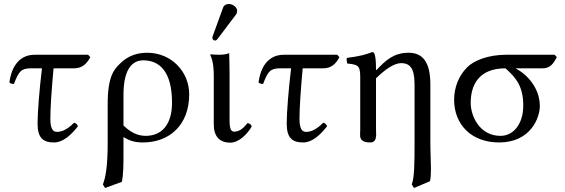

<svg xmlns="http://www.w3.org/2000/svg" viewBox="-20 -703 2826 961"><path d="M154 -429C61 -429 34 -344 27 -291C31 -285 40 -283 50 -283C73 -344 85 -361 134 -361H190C177 -253 168 -139 168 -85C168 -12 196 10 251 10C295 10 336 -27 370 -71C367 -81 360 -86 351 -89C310 -47 281 -43 264 -43C243 -43 232 -63 232 -108C232 -163 238 -251 248 -361H350C391 -361 414 -383 432 -417L421 -429Z M590 207C598 167 598 119 598 61V-17C626 0 652 10 695 10C829 10 927 -78 927 -231C927 -345 837 -439 717 -439C670 -439 621 -426 579 -383C552 -356 519 -322 519 -184V10C519 134 508 186 495 220L506 238ZM841 -189C841 -82 792 -23 709 -23C664 -23 629 -45 598 -75V-228C598 -374 654 -401 697 -401C777 -401 841 -347 841 -189Z M1050 -322V-81C1050 -22 1077 11 1133 11C1176 11 1219 -33 1240 -70C1237 -80 1230 -85 1219 -87C1200 -63 1180 -44 1152 -44C1137 -44 1129 -58 1129 -99V-343C1129 -375 1127 -437 1127 -437C1112 -431 1096 -429 1077 -429C1065 -429 1040 -430 1034 -431L1032 -429C1049 -394 1050 -350 1050 -322ZM1125 -683C1112 -683 1101 -677 1097 -666L1045 -523C1044 -520 1043 -516 1043 -513C1043 -506 1049 -500 1057 -500C1061 -500 1066 -504 1069 -508L1161 -630C1165 -635 1167 -643 1167 -648C1167 -668 1145 -683 1125 -683Z M1401 -429C1308 -429 1281 -344 1274 -291C1278 -285 1287 -283 1297 -283C1320 -344 1332 -361 1381 -361H1437C1424 -253 1415 -139 1415 -85C1415 -12 1443 10 1498 10C1542 10 1583 -27 1617 -71C1614 -81 1607 -86 1598 -89C1557 -47 1528 -43 1511 -43C1490 -43 1479 -63 1479 -108C1479 -163 1485 -251 1495 -361H1597C1638 -361 1661 -383 1679 -417L1668 -429Z M1862 -358C1862 -398 1859 -424 1854 -434C1852 -439 1850 -442 1842 -442C1814 -431 1785 -422 1716 -413C1714 -407 1716 -391 1718 -385C1772 -380 1783 -375 1783 -317V-72C1783 -66 1783 -59 1783 -52C1782 -38 1782 -24 1783 -17C1787 0 1801 10 1833 10C1865 10 1864 -21 1862 -53C1862 -60 1862 -66 1862 -72V-311C1910 -358 1954 -387 1988 -387C2049 -387 2055 -334 2055 -269V6C2055 120 2054 186 2041 220L2052 238L2132 204C2136 188 2137 168 2137 144C2137 105 2134 57 2134 6V-281C2134 -396 2093 -439 2025 -439C1951 -439 1910 -401 1864 -352C1863 -350 1862 -353 1862 -358Z M2696 -361C2733 -361 2749 -383 2767 -417L2756 -429H2515C2424 -429 2353 -401 2318 -366C2276 -324 2253 -265 2253 -204C2253 -78 2341 10 2478 10C2637 10 2682 -115 2682 -172C2682 -261 2620 -330 2560 -361ZM2485 -23C2382 -23 2336 -120 2336 -188C2336 -283 2381 -361 2510 -361C2567 -311 2599 -266 2599 -175C2599 -81 2549 -23 2485 -23Z"/></svg>

Font: Libertinus Math
Style: Regular
Weight: 400
Designer: Philipp H. Poll, Khaled Hosny
Foundry: Caleb Maclennan
Version: Version 7.050;RELEASE